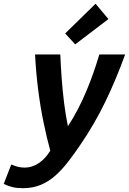

<svg xmlns="http://www.w3.org/2000/svg" viewBox="-108 -813 684 1019"><path d="M13.5 185.8Q-17.8 185.8 -41.9 180Q-66 174.2 -88.2 163L-48.2 60Q-29.8 67.8 -13.8 72.1Q2.2 76.5 23.8 76.5Q62.5 76.5 97.9 52.8Q133.2 29 158.8 -13.2Q139.2 -85 122.8 -165.1Q106.2 -245.2 94.8 -335.2Q83.2 -425.2 78 -524H212Q214.2 -469.5 219 -401.6Q223.8 -333.8 232.2 -266.1Q240.8 -198.5 252.5 -143Q281.2 -186.8 305.6 -233.9Q330 -281 350.4 -329.6Q370.8 -378.2 387.9 -427.2Q405 -476.2 419.2 -524H556.2Q533.2 -460.2 507.1 -397.8Q481 -335.2 451.6 -274.2Q422.2 -213.2 387.6 -153.9Q353 -94.5 313.2 -36.8Q283.8 6.2 253 46.2Q222.2 86.2 186.9 118Q151.5 149.8 109 167.8Q66.5 185.8 13.5 185.8ZM291 -577.5 238 -635.5 399.2 -793.2 467.5 -711.8Z"/></svg>

Font: Ubuntu Sans
Style: Italic
Weight: 400
Italic angle: -13.5°
Designer: Dalton Maag Ltd
Foundry: Dalton Maag Ltd
Version: Version 1.006